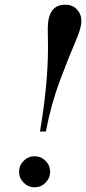

<svg xmlns="http://www.w3.org/2000/svg" viewBox="-20 -783 366 816"><path d="M80.5 -6.5Q61 -26 61 -53Q61 -80 80.5 -99.5Q100 -119 127 -119Q154 -119 173.5 -99.5Q193 -80 193 -53Q193 -26 173.5 -6.5Q154 13 127 13Q100 13 80.5 -6.5ZM175 -224H150Q184 -427 184 -579Q184 -599 183.5 -628Q183 -657 183 -661Q183 -763 257 -763Q289 -763 307.5 -742.5Q326 -722 326 -693Q326 -664 300 -604.5Q274 -545 235.5 -442.5Q197 -340 175 -224Z"/></svg>

Font: Libre Bodoni
Style: Italic
Weight: 400
Italic angle: -13°
Designer: Pablo Impallari, Rodrigo Fuenzalida
Foundry: Pablo Impallari, Rodrigo Fuenzalida
Version: Version 1.001